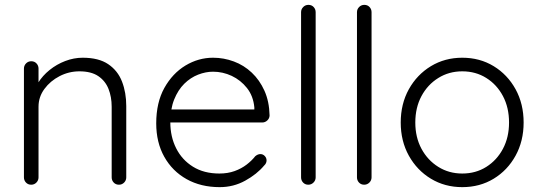

<svg xmlns="http://www.w3.org/2000/svg" viewBox="-20 -760 2219 790"><path d="M320.2 -522.5Q386 -522.5 425.2 -496Q464.5 -469.5 482 -424.4Q499.5 -379.2 499.5 -323.8V-30.2Q499.5 -17.8 490.8 -8.9Q482 0 469.5 0Q456.2 0 447.9 -8.9Q439.5 -17.8 439.5 -30.2V-320.8Q439.5 -361.2 426.5 -394.1Q413.5 -427 384.4 -446.8Q355.2 -466.5 306.8 -466.5Q263.8 -466.5 225.4 -446.8Q187 -427 162.8 -394.1Q138.5 -361.2 138.5 -320.8V-30.2Q138.5 -17.8 129.8 -8.9Q121 0 108.5 0Q95.2 0 86.9 -8.9Q78.5 -17.8 78.5 -30.2V-477.8Q78.5 -490.2 87.2 -499.1Q96 -508 108.5 -508Q121.8 -508 130.1 -499.1Q138.5 -490.2 138.5 -477.8V-393.5L116 -358.2Q118.2 -389.5 136.8 -419.1Q155.2 -448.8 184.2 -472.1Q213.2 -495.5 248.6 -509Q284 -522.5 320.2 -522.5Z M884 10Q806.5 10 747.8 -22.9Q689 -55.8 655.9 -114.9Q622.8 -174 622.8 -252.5Q622.8 -338 656.2 -398.1Q689.8 -458.2 743.1 -490.4Q796.5 -522.5 856.5 -522.5Q900.8 -522.5 942.1 -507.1Q983.5 -491.8 1015.9 -461.2Q1048.2 -430.8 1068 -386.9Q1087.8 -343 1089.2 -285.2Q1089 -273.2 1080 -264.6Q1071 -256 1059 -256H657.5L645.5 -309.5H1039.5L1026.5 -297.8V-318Q1022.2 -365 996.2 -397.8Q970.2 -430.5 933.4 -447.8Q896.5 -465 856.5 -465Q826.5 -465 795.2 -452.9Q764 -440.8 738.2 -415.4Q712.5 -390 696.6 -350.5Q680.8 -311 680.8 -256.8Q680.8 -197.5 704.8 -149.9Q728.8 -102.2 774 -74.1Q819.2 -46 882.5 -46Q917.2 -46 945.2 -56.1Q973.2 -66.2 994.6 -82.6Q1016 -99 1030 -117Q1040.5 -126 1051.2 -126Q1062 -126 1069.4 -118.1Q1076.8 -110.2 1076.8 -100Q1076.8 -88 1066.8 -78.8Q1037 -43.2 988.9 -16.6Q940.8 10 884 10Z M1278.8 -709.8V-30.2Q1278.8 -17.8 1269.9 -8.9Q1261 0 1248.5 0Q1235.5 0 1227.1 -8.9Q1218.8 -17.8 1218.8 -30.2V-709.8Q1218.8 -722.2 1227.6 -731.1Q1236.5 -740 1249 -740Q1262.2 -740 1270.5 -731.1Q1278.8 -722.2 1278.8 -709.8Z M1508.8 -709.8V-30.2Q1508.8 -17.8 1499.9 -8.9Q1491 0 1478.5 0Q1465.5 0 1457.1 -8.9Q1448.8 -17.8 1448.8 -30.2V-709.8Q1448.8 -722.2 1457.6 -731.1Q1466.5 -740 1479 -740Q1492.2 -740 1500.5 -731.1Q1508.8 -722.2 1508.8 -709.8Z M2134.5 -255.8Q2134.5 -179.8 2101.4 -119.5Q2068.2 -59.2 2011.2 -24.6Q1954.2 10 1882 10Q1810.5 10 1753.1 -24.6Q1695.8 -59.2 1662.2 -119.5Q1628.8 -179.8 1628.8 -255.8Q1628.8 -332.5 1662.2 -392.8Q1695.8 -453 1753.1 -487.8Q1810.5 -522.5 1882 -522.5Q1954.2 -522.5 2011.2 -487.8Q2068.2 -453 2101.4 -392.8Q2134.5 -332.5 2134.5 -255.8ZM2074.5 -255.8Q2074.5 -317.2 2049.5 -364.5Q2024.5 -411.8 1981 -439.1Q1937.5 -466.5 1882 -466.5Q1827.2 -466.5 1783.4 -439.1Q1739.5 -411.8 1714.1 -364.5Q1688.8 -317.2 1688.8 -255.8Q1688.8 -195.2 1714.1 -148Q1739.5 -100.8 1783.4 -73.4Q1827.2 -46 1882 -46Q1937.5 -46 1981 -73.4Q2024.5 -100.8 2049.5 -148Q2074.5 -195.2 2074.5 -255.8Z"/></svg>

Font: Quicksand Variable Light
Style: Regular
Weight: 300
Designer: Andrew Paglinawan
Foundry: Andrew Paglinawan
Version: Version 3.004